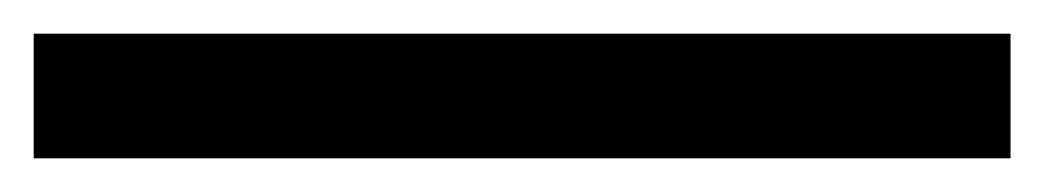

<svg xmlns="http://www.w3.org/2000/svg" viewBox="-20 48 620 114"><path d="M0 142V68H580V142Z"/></svg>

Font: Sometype Mono Medium
Style: Regular
Weight: 500
Monospace: yes
Designer: Ryoichi Tsunekawa
Foundry: Dharma Type
Version: Version 1.000; ttfautohint (v1.8.3)